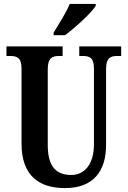

<svg xmlns="http://www.w3.org/2000/svg" viewBox="-20 -951 652 981"><path d="M254 -784V-771H312C366 -811 448 -886 469 -921V-931H336C319 -886 280 -829 254 -784ZM312 10C458 10 522 -77 522 -211V-598C522 -657 546 -665 580 -665H599V-714H385V-665H403C436 -665 460 -657 460 -602V-213C460 -114 413 -57 344 -57C270 -57 224 -96 224 -210V-598C224 -657 249 -665 282 -665H300V-714H13V-665H32C65 -665 90 -657 90 -602V-217C90 -53 180 10 312 10Z"/></svg>

Font: Noto Serif Bengali ExtraCondensed
Style: Regular
Weight: 400
Width: 2
Designer: Juan Bruce, Universal Thirst, Indian Type Foundry and the Monotype Design Team.
Foundry: Monotype Imaging Inc.
Version: Version 2.003